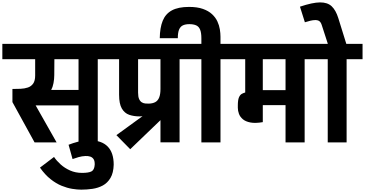

<svg xmlns="http://www.w3.org/2000/svg" viewBox="-56 -1215 3113 1638"><path d="M-36 -710V-841H912V-710H778V0H614V-316H248L427 0H239L50 -344V-456Q85 -456 119.5 -457.5Q154 -459 182 -468.5Q210 -478 227 -502Q244 -526 244 -571V-710ZM382 -448H614V-710H408L407 -574Q407 -541 400.5 -506.5Q394 -472 382 -452Z M529 20Q567 5 609.5 -6Q652 -17 715 -17Q812 -17 863 35.5Q914 88 914 190Q912 260 886.5 303Q861 346 821 367.5Q781 389 733 396Q685 403 637 403Q603 403 560 396Q517 389 470 370Q423 351 375.5 313.5Q328 276 285 215L405 124Q427 157 461.5 188Q496 219 542 239.5Q588 260 644 260Q699 260 724 247.5Q749 235 752 190Q753 159 742.5 143Q732 127 714 121Q696 115 673 116Q644 117 614 125.5Q584 134 563 142Z M1313 -1V-190L1055 58L937 -62L1160 -224Q1155 -223 1147 -222.5Q1139 -222 1134 -222Q1086 -222 1046.5 -235.5Q1007 -249 983.5 -289Q960 -329 960 -407V-710H840V-841H1607V-710H1476V-1ZM1122 -425Q1122 -389 1131 -369.5Q1140 -350 1154.5 -341.5Q1169 -333 1185 -332Q1201 -331 1214 -331Q1247 -332 1269 -344Q1291 -356 1302 -383.5Q1313 -411 1313 -456V-710H1122Z M1662 0V-710H1524V-841H1662V-888Q1662 -936 1651 -962.5Q1640 -989 1617 -999Q1594 -1009 1559 -1009Q1527 -1009 1505 -999Q1483 -989 1472 -963Q1461 -937 1461 -889H1307Q1308 -978 1332 -1037.5Q1356 -1097 1410.5 -1126.5Q1465 -1156 1557 -1156Q1627 -1156 1675 -1139Q1723 -1122 1753 -1094Q1783 -1066 1798.5 -1032.5Q1814 -999 1819.5 -965Q1825 -931 1825 -902V-841H1962V-710H1825V0Z M1890 -710V-841H2675V-710H2543V0H2380V-318H2186V-173Q2122 -162 2080.5 -170Q2039 -178 2015.5 -198Q1992 -218 1982.5 -244Q1973 -270 1973 -295V-314Q1973 -362 1982.5 -384Q1992 -406 2006.5 -414Q2021 -422 2036 -426V-710ZM2186 -446H2380V-710H2186Z M2740 0V-710H2603V-841H3037V-710H2901V0ZM2740 -839V-844L2689 -1001Q2682 -1024 2668.5 -1034.5Q2655 -1045 2626.5 -1043.5Q2598 -1042 2545 -1025L2503 -1158Q2610 -1194 2674 -1194.5Q2738 -1195 2773.5 -1161.5Q2809 -1128 2830 -1061L2899 -839H2740Z"/></svg>

Font: Matangi Black
Style: Regular
Weight: 900
Designer: Prashant Pant
Foundry: The Graphic Ant
Version: Version 3.002